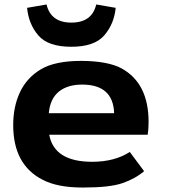

<svg xmlns="http://www.w3.org/2000/svg" viewBox="-20 -821 759 858"><path d="M344 -549Q462 -548 522 -516Q644 -450 644 -276Q644 -243 640 -219H200Q222 -98 392 -98Q492 -98 560 -142L624 -56Q584 -22 527 -2.5Q470 17 354 17Q351 17 348 17Q236 17 170 -18Q39 -85 39 -262Q39 -345 69.5 -409.5Q100 -474 163 -511.5Q226 -549 344 -549ZM198 -315H490Q486 -443 347 -443Q282 -443 243 -411.5Q204 -380 198 -315ZM101 -786 188 -801Q207 -720 299 -720Q391 -720 410 -801L497 -786Q490 -714 446 -663Q402 -612 298.5 -612Q195 -612 151.5 -662.5Q108 -713 101 -786Z"/></svg>

Font: Fix15 Mono
Style: Bold
Weight: 700
Designer: Carrois Corporate & Edenspiekermann AG
Foundry: Carrois Corporate GbR & Edenspiekermann AG
Version: Version 3.206